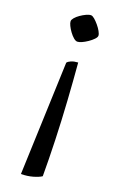

<svg xmlns="http://www.w3.org/2000/svg" viewBox="-151 -548 534 857"><g transform="rotate(20 116.0 -119.5)"><path d="M72 267 92 -269Q97 -276 110 -281.5Q123 -287 142 -288Q149 -205 155 -112Q161 -19 164 72.5Q167 164 167 243Q154 252 128 259.5Q102 267 72 267ZM106 -374Q98 -374 88 -382.5Q78 -391 68.5 -404Q59 -417 53 -429.5Q47 -442 47 -450Q47 -457 55 -466.5Q63 -476 76 -485Q89 -494 102 -500Q115 -506 124 -506Q131 -506 141 -497.5Q151 -489 161.5 -476.5Q172 -464 179 -451.5Q186 -439 186 -431Q186 -424 176.5 -414Q167 -404 153 -394.5Q139 -385 126.5 -379.5Q114 -374 106 -374Z"/></g></svg>

Font: Texturina 12pt Light
Style: Regular
Weight: 300
Designer: Guillermo Torres Carreño
Foundry: Omnibus-Type
Version: Version 1.002